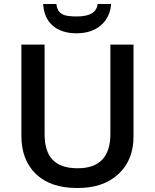

<svg xmlns="http://www.w3.org/2000/svg" viewBox="-20 -939 782 969"><path d="M537.1 -713.9H653.8V-252Q654.8 -132.3 577.6 -60.5Q500.5 11.2 368.2 9.8Q235.4 9.8 161.6 -60.5Q87.9 -130.9 87.9 -253.9V-713.9H205.1V-262.2Q205.1 -174.3 246.1 -132.1Q287.1 -89.8 372.1 -89.8Q537.1 -89.8 537.1 -263.2ZM366.7 -771Q290 -771 245.8 -809.8Q201.7 -848.6 197.8 -918.9H264.6Q267.1 -895 277.8 -881.3Q288.6 -867.7 308.1 -861.8Q327.6 -856 368.7 -856Q465.8 -856 472.7 -918.9H541Q535.2 -850.1 488.3 -810.5Q441.4 -771 366.7 -771Z"/></svg>

Font: Open Sans
Style: SemiBold
Weight: 600
Foundry: Ascender Corporation
Version: Version 1.10